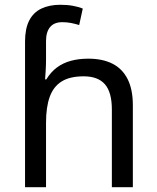

<svg xmlns="http://www.w3.org/2000/svg" viewBox="-20 -785 657 805"><path d="M85 -611Q85 -665 102.5 -699Q120 -733 153.5 -749Q187 -765 233 -765Q262 -765 286.5 -760.5Q311 -756 327 -749L312 -680Q296 -685 278.5 -688.5Q261 -692 241 -692Q207 -692 190 -671.5Q173 -651 173 -613V-535Q173 -513 171.5 -488Q170 -463 169 -452H174Q193 -483 218.5 -502Q244 -521 277 -530Q310 -539 350 -539Q410 -539 451.5 -518Q493 -497 515 -453.5Q537 -410 537 -343V0H449V-326Q449 -398 420 -431.5Q391 -465 331 -465Q273 -465 238.5 -443.5Q204 -422 188.5 -379Q173 -336 173 -271V0H85Z"/></svg>

Font: uhindi85
Style: Book
Weight: 400
Designer: Jelle Bosma - Monotype Design Team
Foundry: Monotype Imaging Inc.
Version: Version 2.003